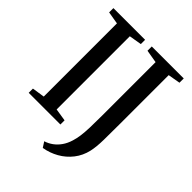

<svg xmlns="http://www.w3.org/2000/svg" viewBox="-255 -877 1191 1191"><g transform="rotate(45 341.0 -281.5)"><path d="M114 -49.5V-691.5L31.5 -705.5V-743H309.5V-705.5L227 -691.5V-49.5L309.5 -36.5V0H31.5V-37ZM312 144.5Q339.5 136 363.2 118.8Q387 101.5 405.2 75.5Q423.5 49.5 434 14.5Q442 -11 446.2 -41.2Q450.5 -71.5 452 -115.8Q453.5 -160 453.5 -227V-691L368 -705.5V-743H648.5V-705.5L568 -691.5V-264.5Q568 -186 567 -123.2Q566 -60.5 556.5 -18Q544 36.5 511.5 78Q479 119.5 433 145.5Q387 171.5 335 180Z"/></g></svg>

Font: Merriweather 72pt Medium
Style: Regular
Weight: 500
Version: Version 2.100